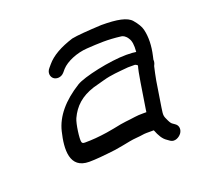

<svg xmlns="http://www.w3.org/2000/svg" viewBox="-89 -560 698 662"><g transform="rotate(-20 260.5 -229.0)"><path d="M242.2 -38.2 242.9 -38.3 272.1 -43.4C293.9 -47.4 306.3 -50.7 325.1 -52.1C345.8 -53.5 351.1 -56 362.9 -56H389.9C398.5 -34.2 407.2 -18.9 421.2 -9.8L430.9 -2.9C445.3 6.7 463.1 -3.3 471.2 -14.4C479.2 -25.5 479.4 -41.6 466.6 -50.1L456.6 -57.2L456.3 -57.4C455.2 -58.1 451.2 -62.6 447 -71.6C438.1 -90.8 437 -91 441.6 -120.5L456.5 -214.5C458.8 -228.6 463.9 -250.6 466.7 -263.2C467.6 -267.2 473 -271.8 472 -285.5C472.9 -288.9 473.9 -292.7 474.8 -298C482.6 -332.1 483.8 -364.8 476.9 -393.1C473.8 -405.9 465.7 -418.9 453.1 -433.8C437.7 -452.1 401.6 -459 344.8 -459H344.1L343.5 -459C291.8 -456.4 253.6 -453.5 234.9 -449.7L234.2 -449.6L233.5 -449.4C188.4 -435.1 154.5 -416.4 134 -391.6L125.7 -381.8C113 -367.9 116.6 -351.4 125.8 -344C134.9 -336.6 152.9 -335.6 165.2 -350.4L173.5 -360.2C192.5 -381.1 232.3 -397.6 269.5 -400C313.7 -402.7 345.4 -405 395.7 -398.7C401.3 -398 410.7 -393.8 418.1 -381.6L418.4 -381L418.7 -380.5C424.7 -371.7 427.7 -357 425.4 -330.6C417.9 -332 406.2 -333 389.5 -333C329.1 -333 227.9 -310.9 200.1 -293.7C140.7 -256.9 102.8 -212.7 90.5 -161.5C75.5 -99.8 71.8 -30 144.1 -30C167.1 -30 197.9 -32.8 242.2 -38.2ZM388.6 -133C388.1 -129.6 387.8 -127.8 387.3 -123.5H374.9C363.7 -123.5 353.5 -123.1 344.7 -121.7C315.3 -117.1 307.3 -118.8 262.3 -109L234.9 -104.2C204.5 -99.6 178.9 -97.5 152.8 -97.5C144.8 -97.5 142.8 -99.5 141.4 -103.6C138 -113.6 145.3 -169.3 153.4 -186.9C171 -225 198.6 -250.7 245.5 -265.9C256.7 -269 270.8 -272.8 287.7 -277.4C317.2 -285.6 343.6 -287 380.4 -290.5H405.1C406.6 -290.5 409.9 -289.8 415.2 -284.8C411.8 -274.2 408 -255.1 403.5 -227Z"/></g></svg>

Font: MewTooHand
Style: BdWideIta
Weight: 400
Designer: Mew Too, Robert Jablonski
Version: Version 0.77